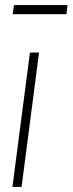

<svg xmlns="http://www.w3.org/2000/svg" viewBox="-20 -737 286 757"><path d="M65 0H29L98 -530H134ZM242 -681H30L35 -717H246Z"/></svg>

Font: Tanohe Sans ExtraLight
Style: Italic
Weight: 200
Designer: Village Type and Design LLC & Cristiano Sobral
Foundry: Cooper Hewitt Smithsonian Design Museum
Version: Version 1.00;September 29, 2021;FontCreator 13.0.0.2655 64-b